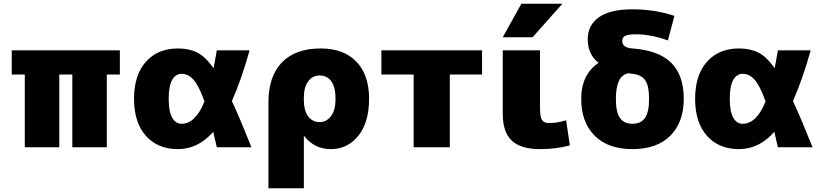

<svg xmlns="http://www.w3.org/2000/svg" viewBox="-20 -790 4417 1030"><path d="M553 -390V0H368V-390H298V0H113V-390H43V-520H623V-390Z M934 10Q826 10 762.5 -61.5Q699 -133 699 -260Q699 -387 762.5 -458.5Q826 -530 934 -530Q994 -530 1037.5 -508.5Q1081 -487 1126 -424Q1129 -439 1143 -520H1319Q1275 -363 1224 -248Q1263 -165 1329 0H1143Q1139 -17 1132.5 -45Q1126 -73 1124 -83Q1043 10 934 10ZM1077 -246Q1047 -330 1018.5 -362Q990 -394 954 -394Q922 -394 903.5 -361Q885 -328 885 -260Q885 -192 903.5 -159Q922 -126 954 -126Q1029 -126 1077 -246Z M1420 -240Q1420 -381 1492.5 -455.5Q1565 -530 1700 -530Q1824 -530 1892 -459Q1960 -388 1960 -260Q1960 -134 1902.5 -62Q1845 10 1755 10Q1667 10 1612 -60H1610V220H1420ZM1780 -260Q1780 -322 1757.5 -353.5Q1735 -385 1695 -385Q1656 -385 1633 -353.5Q1610 -322 1610 -265V-255Q1610 -197 1633 -166Q1656 -135 1695 -135Q1732 -135 1756 -167.5Q1780 -200 1780 -260Z M2393 -390V0H2199V-390H2026V-520H2566V-390Z M2877 -520V-210Q2877 -162 2887.5 -146Q2898 -130 2927 -130Q2971 -130 3017 -145L3037 -10Q2963 10 2877 10Q2774 10 2725.5 -35.5Q2677 -81 2677 -180V-520ZM2837 -590H2677L2777 -770H2997Z M3350 -397Q3284 -384 3284 -260Q3284 -188 3306 -157Q3328 -126 3373 -126Q3418 -126 3440 -157Q3462 -188 3462 -260Q3462 -329 3441.5 -359Q3421 -389 3373 -394Q3357 -396 3350 -397ZM3191 -453Q3133 -498 3133 -580Q3133 -655 3193 -697.5Q3253 -740 3373 -740Q3492 -740 3598 -705L3563 -573Q3472 -606 3393 -606Q3349 -606 3333.5 -597.5Q3318 -589 3318 -570Q3318 -534 3373 -530Q3513 -520 3580.5 -453.5Q3648 -387 3648 -260Q3648 -134 3576 -62Q3504 10 3373 10Q3242 10 3170 -62Q3098 -134 3098 -260Q3098 -390 3191 -453Z M3944 10Q3836 10 3772.5 -61.5Q3709 -133 3709 -260Q3709 -387 3772.5 -458.5Q3836 -530 3944 -530Q4004 -530 4047.5 -508.5Q4091 -487 4136 -424Q4139 -439 4153 -520H4329Q4285 -363 4234 -248Q4273 -165 4339 0H4153Q4149 -17 4142.5 -45Q4136 -73 4134 -83Q4053 10 3944 10ZM4087 -246Q4057 -330 4028.5 -362Q4000 -394 3964 -394Q3932 -394 3913.5 -361Q3895 -328 3895 -260Q3895 -192 3913.5 -159Q3932 -126 3964 -126Q4039 -126 4087 -246Z"/></svg>

Font: M PLUS 1p Black
Style: Regular
Weight: 900
Version: Version 1.061